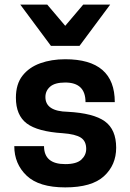

<svg xmlns="http://www.w3.org/2000/svg" viewBox="-20 -800 566 833"><path d="M263 13Q149 13 95.5 -38Q42 -89 42 -166H171Q171 -88 263 -88Q312 -88 333 -107.5Q354 -127 354 -154Q354 -188 330.5 -203Q307 -218 253 -222Q143 -229 96 -264.5Q49 -300 49 -376Q49 -435 77.5 -471.5Q106 -508 154.5 -525.5Q203 -543 263 -543Q478 -543 478 -357H351Q351 -442 263 -442Q218 -442 197.5 -424Q177 -406 177 -379Q177 -317 274 -315Q386 -309 435 -273.5Q484 -238 484 -159Q484 -84 431 -35.5Q378 13 263 13ZM325 -601H201L68 -780H185L263 -688L341 -780H458Z"/></svg>

Font: Tanohe Sans SemiBold
Style: Regular
Weight: 600
Designer: Village Type and Design LLC & Cristiano Sobral
Foundry: Cooper Hewitt Smithsonian Design Museum
Version: Version 1.00;September 29, 2021;FontCreator 13.0.0.2655 64-b